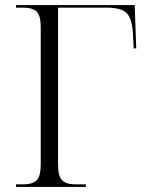

<svg xmlns="http://www.w3.org/2000/svg" viewBox="-20 -734 602 754"><path d="M43 0V-10H70Q109 -10 124.5 -26.5Q140 -43 140 -89V-627Q140 -672 124.5 -688Q109 -704 70 -704H43V-714H509L515 -544H505L502 -601Q499 -660 478 -682Q457 -704 398 -704H208V-89Q208 -43 223.5 -26.5Q239 -10 278 -10H317V0Z"/></svg>

Font: Noto Serif Display Light
Style: Regular
Weight: 300
Designer: Monotype Design Team
Foundry: Monotype Imaging Inc.
Version: Version 2.009